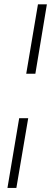

<svg xmlns="http://www.w3.org/2000/svg" viewBox="-20 -748 248 904"><path d="M70.3 -191.4H112.8L57.1 136.7H15.1ZM200.7 -727.5 146.5 -400.9H103.5L158.7 -727.5Z"/></svg>

Font: Inter 16pt ExtraLight
Style: Italic
Weight: 250
Italic angle: -9.3988°
Version: Version 4.001;git-66647c0bb